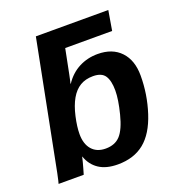

<svg xmlns="http://www.w3.org/2000/svg" viewBox="-133 -833 876 950"><g transform="rotate(-20 305.5 -358.0)"><path d="M417.5 -538.1Q495.1 -538.1 538.6 -491.9Q582 -445.8 582 -365.2Q582 -266.6 551.8 -173.1Q521.5 -79.6 466.6 -34.9Q411.6 9.8 326.7 9.8Q265.6 9.8 227.5 -15.6Q189.5 -41 173.8 -86.9H172.9Q169.9 -74.2 166.3 -59.8Q162.6 -45.4 158.9 -32.7Q155.3 -20 152.6 -11Q149.9 -2 149.4 0H17.1Q20 -8.3 29.3 -52.7Q38.6 -97.2 161.1 -724.6H542.5L524.9 -620.6H277.8Q243.7 -445.8 241.7 -445.8H243.7Q274.4 -491.7 319.3 -514.9Q364.3 -538.1 417.5 -538.1ZM358.9 -442.9Q319.3 -442.9 290.8 -425.8Q262.2 -408.7 242.2 -373.8Q222.2 -338.9 210.4 -286.6Q198.7 -234.4 198.7 -195.8Q198.7 -143.6 224.6 -114Q250.5 -84.5 296.9 -84.5Q346.2 -84.5 374 -115Q401.9 -145.5 420.4 -218.5Q439 -291.5 439 -338.9Q439 -390.1 421.6 -416.5Q404.3 -442.9 358.9 -442.9Z"/></g></svg>

Font: Liberation Sans
Style: Bold Italic
Weight: 700
Italic angle: -12°
Designer: Steve Matteson
Foundry: Ascender Corporation
Version: Version 2.1.5